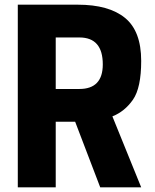

<svg xmlns="http://www.w3.org/2000/svg" viewBox="-20 -800 663 820"><path d="M583 0H408L301 -280H218V0H56V-780H312Q445 -780 514 -723.5Q583 -667 583 -540Q583 -425 548 -374.5Q513 -324 460 -303ZM319 -420Q419 -420 419 -525Q419 -640 319 -640H218V-420Z"/></svg>

Font: Tanohe Sans
Style: Bold
Weight: 700
Designer: Village Type and Design LLC & Cristiano Sobral
Foundry: Cooper Hewitt Smithsonian Design Museum
Version: Version 1.00;September 29, 2021;FontCreator 13.0.0.2655 64-b